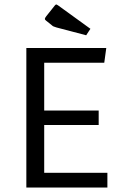

<svg xmlns="http://www.w3.org/2000/svg" viewBox="-20 -840 554 860"><path d="M178 -280V-66H461V0H98V-625H456L447 -559H178V-345H422V-280ZM366 -682 233 -717Q224 -720 220 -721.5Q216 -723 212 -727L187 -747Q181 -751 181 -756Q181 -759 187 -767L226 -816Q229 -820 233 -820Q234 -820 240 -816L385 -711Z"/></svg>

Font: Changa ExtraLight Light
Style: Regular
Weight: 300
Version: Version 3.002; ttfautohint (v1.8.2)